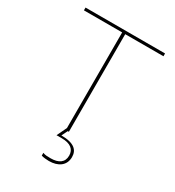

<svg xmlns="http://www.w3.org/2000/svg" viewBox="-219 -849 1090 1196"><g transform="rotate(30 326.0 -251.0)"><path d="M433 127C433 77 401 43 308 43L329 0H337V-18L338 -20H337V-702H612V-722H40V-702H315V-14L281 57H319C382 57 413 83 413 128C413 177 378 200 321 200C299 200 282 200 265 193V213C280 218 305 220 320 220C386 220 433 188 433 127Z"/></g></svg>

Font: Perun Thin
Style: Regular
Weight: 100
Foundry: Copyright (c) Stefan Peev, Context Ltd, 2016
Version: Version 1.089